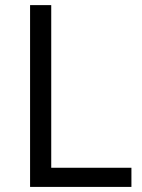

<svg xmlns="http://www.w3.org/2000/svg" viewBox="-20 -734 559 754"><path d="M98.1 0V-713.9H181.2V-75.2H496.1V0Z"/></svg>

Font: HunimalSansv1.5
Style: Regular
Weight: 400
Foundry: Ascender Corporation
Version: Version 1.10